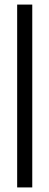

<svg xmlns="http://www.w3.org/2000/svg" viewBox="-20 -680 216 839"><path d="M55 139V-660H121V139Z"/></svg>

Font: Bricolage Grotesque 96pt Light
Style: Regular
Weight: 300
Designer: Mathieu Triay
Foundry: Atelier Triay
Version: Version 1.001; ttfautohint (v1.8.4.7-5d5b);gftools[0.9.33.de